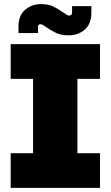

<svg xmlns="http://www.w3.org/2000/svg" viewBox="-20 -915 539 935"><path d="M32 0V-169H141V-531H32V-700H467V-531H357V-169H467V0ZM315 -743Q278 -743 254.5 -754Q231 -765 206 -782Q199 -787 191.5 -792Q184 -797 177 -797Q165 -797 165 -785V-754H70V-784Q70 -840 102.5 -867.5Q135 -895 180 -895Q215 -895 239 -883.5Q263 -872 285 -856Q293 -852 301.5 -845.5Q310 -839 317 -839Q322 -839 326.5 -842.5Q331 -846 331 -855V-885H425V-854Q425 -798 392.5 -770.5Q360 -743 315 -743Z"/></svg>

Font: MuseoModerno Black
Style: Regular
Weight: 900
Designer: Pablo Cosgaya, Héctor Gatti, Marcela Romero, and the Authors of The MuseoModerno Project.
Foundry: Omnibus-Type Team
Version: Version 1.001